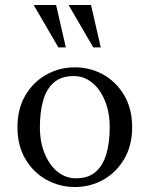

<svg xmlns="http://www.w3.org/2000/svg" viewBox="-20 -740 600 770"><path d="M280 -470Q342 -470 394 -441Q446 -412 478 -358Q510 -304 510 -230Q510 -156 478 -102Q446 -48 394 -19Q342 10 280 10Q219 10 166.5 -19Q114 -48 82 -102Q50 -156 50 -230Q50 -304 82 -358Q114 -412 166.5 -441Q219 -470 280 -470ZM285 -25Q335 -25 364.5 -51.5Q394 -78 407 -124Q420 -170 420 -230Q420 -289 401 -335.5Q382 -382 349.5 -408.5Q317 -435 275 -435Q226 -435 196 -409Q166 -383 153 -336.5Q140 -290 140 -230Q140 -171 159 -124.5Q178 -78 210.5 -51.5Q243 -25 285 -25ZM354 -550 255 -720H345L384 -550ZM214 -550 115 -720H205L244 -550Z"/></svg>

Font: Brygada 1918
Style: Regular
Weight: 400
Designer: Mateusz Machalski | Borys Kosmynka | Przemek Hoffer
Foundry: NIEPODLEGLA 2018
Version: Version 3.006